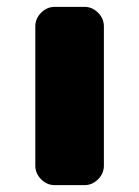

<svg xmlns="http://www.w3.org/2000/svg" viewBox="-20 -540 406 560"><path d="M226 -520Q249 -520 266 -503Q283 -486 283 -463V-57Q283 -34 266 -17Q249 0 226 0H140Q117 0 100 -17Q83 -34 83 -57V-463Q83 -486 100 -503Q117 -520 140 -520Z"/></svg>

Font: Rounded Mplus 1c Black
Style: Regular
Weight: 900
Version: Version 1.059.20150529